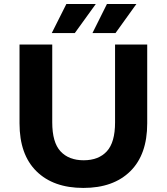

<svg xmlns="http://www.w3.org/2000/svg" viewBox="-20 -921 828 953"><path d="M393.8 11.8Q244.9 11.8 160.9 -71Q76.9 -153.8 76.9 -308.4V-700H239.3V-313.6Q239.3 -214.2 280.4 -169.9Q321.5 -125.5 395.2 -125.5Q469.3 -125.5 510.2 -169.9Q551.1 -214.2 551.1 -313.6V-700H710.7V-308.4Q710.7 -153.8 626.7 -71Q542.7 11.8 393.8 11.8ZM439 -757 510.9 -901.3H657.1L553.4 -757ZM237 -757 309.5 -901.3H455.6L351.4 -757Z"/></svg>

Font: Montserrat Thin
Style: Regular
Weight: 100
Designer: Julieta Ulanovsky
Foundry: Julieta Ulanovsky
Version: Version 9.000